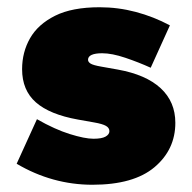

<svg xmlns="http://www.w3.org/2000/svg" viewBox="-20 -500 530 530"><path d="M235 10Q180 10 127.5 -4.5Q75 -19 26 -48L82 -171Q131 -143 172.5 -130Q214 -117 238 -117Q261 -117 271.5 -123Q282 -129 282 -138Q282 -147 272.5 -152.5Q263 -158 240 -162L195 -170Q117 -184 79 -217.5Q41 -251 41 -309Q41 -356 63 -394.5Q85 -433 132 -456.5Q179 -480 255 -480Q306 -480 355 -467Q404 -454 449 -430L396 -313Q363 -328 326 -340.5Q289 -353 262 -353Q243 -353 233 -348.5Q223 -344 223 -335Q223 -329 230 -324.5Q237 -320 260 -316L305 -308Q383 -294 423.5 -256.5Q464 -219 464 -161Q464 -87 406.5 -38.5Q349 10 235 10Z"/></svg>

Font: Gantari Black
Style: Regular
Weight: 900
Version: Version 1.000